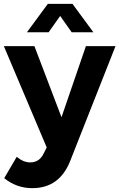

<svg xmlns="http://www.w3.org/2000/svg" viewBox="-30 -778 621 999"><path d="M-10 -538H149L290 -168L417 -538H571L335 60Q279 201 138 201Q56 201 -8 149L57 38Q92 67 127 67Q176 67 198 19L213 -11ZM110 -610 219 -758H347L456 -610H343L283 -695L223 -610Z"/></svg>

Font: Trueno
Style: SBd
Weight: 600
Designer: Julieta Ulanovsky
Foundry: Julieta Ulanovsky
Version: Version 3.001b